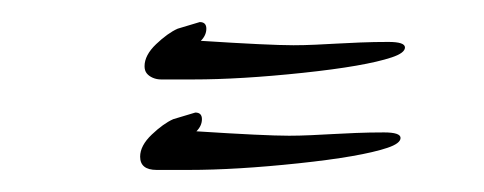

<svg xmlns="http://www.w3.org/2000/svg" viewBox="-20 -274 439 174"><path d="M242 -151Q251 -151 262 -151.5Q273 -152 281.5 -152.5Q290 -153 302.5 -153.5Q315 -154 328 -154Q343 -154 343 -149Q343 -144 331 -140Q307 -132 250.5 -126Q194 -120 151 -120Q147 -120 143.5 -120Q140 -120 137 -120Q134 -120 131 -120Q130 -120 127 -120Q124 -120 122 -120Q107 -120 107 -132Q107 -142 117.5 -152Q128 -162 137 -166L157 -172Q160 -172 161.5 -170.5Q163 -169 163 -166Q163 -160 158 -155Q220 -151 242 -151ZM246 -233Q255 -233 266 -233.5Q277 -234 285.5 -234.5Q294 -235 306.5 -235.5Q319 -236 332 -236Q347 -236 347 -231Q347 -226 335 -222Q311 -214 254.5 -208Q198 -202 155 -202Q149 -202 144 -202Q139 -202 135 -202Q134 -202 131 -202Q128 -202 126 -202Q122 -202 118.5 -203.5Q115 -205 113 -207.5Q111 -210 111 -214Q111 -224 121.5 -234Q132 -244 141 -248L161 -254Q164 -254 165.5 -252.5Q167 -251 167 -248Q167 -242 162 -237Q224 -233 246 -233Z"/></svg>

Font: Bilbo Swash Caps
Style: Regular
Weight: 400
Designer: Robert E. Leuschke
Foundry: Robert E. Leuschke
Version: Version 1.003